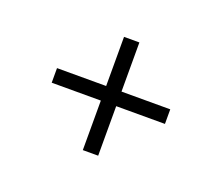

<svg xmlns="http://www.w3.org/2000/svg" viewBox="-64 -633 542 470"><g transform="rotate(20 207.5 -397.5)"><path d="M188 -250V-379H60V-417H188V-545H228V-417H355V-379H228V-250Z"/></g></svg>

Font: Big Shoulders Text Thin
Style: Regular
Weight: 100
Designer: Patric King
Foundry: XO Type Co
Version: Version 1.000; ttfautohint (v1.8.2)